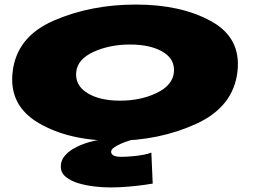

<svg xmlns="http://www.w3.org/2000/svg" viewBox="-20 -613 1122 843"><path d="M481.5 5Q283.5 5 150.8 -72.2Q18 -149.5 35.5 -298Q53.5 -452 216 -522.5Q378.5 -593 576.5 -593Q774.5 -593 907.2 -519.8Q1040 -446.5 1022.5 -298Q1004.5 -144 842 -69.5Q679.5 5 481.5 5ZM507.5 -171Q597.5 -171 667.8 -204.8Q738 -238.5 743.5 -295.5Q749 -353 695 -385.2Q641 -417.5 551 -417.5Q461 -417.5 390.2 -385Q319.5 -352.5 314.5 -295.5Q309.5 -238 363.5 -204.5Q417.5 -171 507.5 -171ZM464 210Q432.5 210 395.2 205.8Q358 201.5 324.2 191.5Q290.5 181.5 268.8 163.5Q247 145.5 247 118.5Q247 93 262.2 73.8Q277.5 54.5 300.8 40.8Q324 27 349 18.2Q374 9.5 393.5 5.2Q413 1 420.5 0H562.5Q558 1 543 5.8Q528 10.5 510.8 18Q493.5 25.5 480.8 34.5Q468 43.5 468 53.5Q468 63 477.5 69.2Q487 75.5 514 75.5Q534.5 75.5 560 73.2Q585.5 71 608.8 66.8Q632 62.5 644.5 57L650.5 193Q643.5 194.5 613.5 198.8Q583.5 203 543.2 206.5Q503 210 464 210Z"/></svg>

Font: Anybody UltraExpanded Black
Style: Italic
Weight: 900
Width: 9
Italic angle: -10°
Designer: Tyler Finck
Foundry: Etcetera Type Company
Version: Version 1.010; ttfautohint (v1.8.3) -l 8 -r 50 -G 200 -x 14 